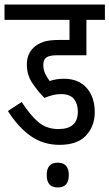

<svg xmlns="http://www.w3.org/2000/svg" viewBox="-20 -642 485 851"><path d="M325 -147Q325 -70 239 -70Q187 -70 151 -100Q115 -130 76 -190L15 -150Q60 -79 115.5 -39.5Q171 0 244 0Q323 0 361.5 -41.5Q400 -83 400 -144Q400 -212 364 -252.5Q328 -293 263 -293Q230 -293 200 -283Q188 -299 180 -316Q172 -333 172 -354Q172 -374 181 -383Q194 -397 230 -397H363V-554H445V-622H0V-554H288V-465H245Q196 -465 171 -456Q146 -447 129 -431Q99 -403 99 -356Q99 -309 124 -272.5Q149 -236 177 -208Q217 -225 250 -225Q290 -225 307.5 -203.5Q325 -182 325 -147ZM236 189Q285 189 285 134Q285 79 236 79Q187 79 187 134Q187 189 236 189Z"/></svg>

Font: Noto Sans Devanagari Extra Condensed
Style: Regular
Weight: 400
Width: 2
Designer: Monotype Design Team
Foundry: Monotype Imaging Inc.
Version: 1.000